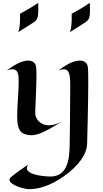

<svg xmlns="http://www.w3.org/2000/svg" viewBox="-20 -932 729 1353"><path d="M249 -912C249 -912 202 -878 121 -835C121 -835 125 -748 109 -706C188 -754 222 -778 222 -778C246 -794 250 -822 250 -860C250 -876 249 -893 249 -912ZM421 -80C385 -58 352 -49 325 -49C262 -49 227 -96 228 -139C229 -185 237 -319 237 -403C237 -431 236 -454 234 -465C228 -493 205 -505 178 -505C127 -505 75 -469 28 -436C43 -441 56 -444 67 -444C95 -444 110 -425 111 -382C114 -293 101 -204 101 -110C101 2 141 12 178 19C220 27 273 17 421 -80ZM613 -912C613 -912 566 -878 485 -835C485 -835 489 -748 473 -706C552 -754 586 -778 586 -778C610 -793 614 -820 614 -856C614 -873 613 -892 613 -912ZM598 -465C592 -493 569 -505 542 -505C489 -505 436 -467 392 -436C407 -441 420 -444 431 -444C465 -444 475 -411 475 -330C475 -207 472 67 471 92C469 186 458 312 335 312C305 312 169 304 169 252C169 244 172 235 181 226C84 291 54 319 54 319C16 359 136 401 188 401C248 401 334 378 426 313C538 234 592 153 594 80C595 36 602 -208 602 -355C602 -411 601 -453 598 -465Z"/></svg>

Font: Eagle Lake
Style: Regular
Weight: 400
Designer: Astigmatic (AOETI)
Foundry: Astigmatic (AOETI)
Version: Version 1.000